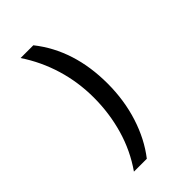

<svg xmlns="http://www.w3.org/2000/svg" viewBox="-262 -801 1054 1054"><g transform="rotate(-45 265.0 -273.5)"><path d="M219 -714Q359 -538 359 -277Q359 -148 322.5 -33.5Q286 81 219 167H119Q186 71 218.5 -42Q251 -155 251 -276Q251 -396 217.5 -507Q184 -618 120 -714Z"/></g></svg>

Font: Noto Sans Mono Condensed SemiBold
Style: Regular
Weight: 600
Width: 3
Designer: Monotype Design Team
Foundry: Monotype Imaging Inc.
Version: Version 2.014